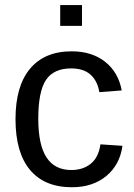

<svg xmlns="http://www.w3.org/2000/svg" viewBox="-20 -745 540 774"><path d="M134.3 -266.6C134.3 -339.8 144.7 -391.9 165.5 -422.9C186.4 -453.8 220.1 -469.2 266.6 -469.2C300.8 -469.2 327.1 -460.6 345.7 -443.4C364.3 -426.1 375.8 -402.8 380.4 -373.5L470.7 -380.4C461.6 -429.5 439.2 -468.1 403.6 -496.1C367.9 -524.1 323.1 -538.1 269 -538.1C196.1 -538.1 140.1 -514.7 101.1 -468C62 -421.3 42.5 -353.5 42.5 -264.6C42.5 -175.1 61.9 -107 100.8 -60.3C139.7 -13.6 196.1 9.8 270 9.8C326 9.8 372.2 -5.4 408.7 -35.6C445.1 -65.9 466.8 -106.4 473.6 -157.2L384.8 -163.1C379.9 -127.9 366.9 -101.9 345.9 -85C325 -68 298.8 -59.6 267.6 -59.6C223 -59.6 189.6 -76.5 167.5 -110.4C145.3 -144.2 134.3 -196.3 134.3 -266.6ZM222.7 -640.6H310.5V-724.6H222.7Z"/></svg>

Font: Arimo
Style: Regular
Weight: 400
Designer: Steve Matteson
Foundry: Monotype Imaging Inc.
Version: Version 1.32